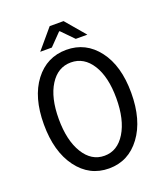

<svg xmlns="http://www.w3.org/2000/svg" viewBox="-150 -926 901 1041"><g transform="rotate(-20 300.0 -405.5)"><path d="M164.1 -710 259.8 -823.2H339.8L436 -710H369.1L301.8 -778.8H297.9L231 -710ZM47.9 -333Q47.9 -489.3 117.4 -580.6Q187 -671.9 299.8 -671.9Q412.1 -671.9 481.9 -580.3Q551.8 -488.8 551.8 -333Q551.8 -175.8 481.9 -81.8Q412.1 12.2 299.8 12.2Q187.5 12.2 117.7 -81.8Q47.9 -175.8 47.9 -333ZM465.8 -333Q465.8 -455.6 420.7 -527.3Q375.5 -599.1 299.8 -599.1Q224.1 -599.1 179 -527.3Q133.8 -455.6 133.8 -333Q133.8 -209.5 179.2 -135.3Q224.6 -61 299.8 -61Q375 -61 420.4 -135.3Q465.8 -209.5 465.8 -333Z"/></g></svg>

Font: Office Code Pro D
Style: Regular
Weight: 400
Designer: Nathan Rutzky & Paul D. Hunt
Foundry: Adobe Systems Incorporated
Version: Version 1.004;PS 001.004;hotconv 1.0.70;makeotf.lib2.5.58329